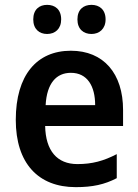

<svg xmlns="http://www.w3.org/2000/svg" viewBox="-20 -761 569 791"><path d="M117 -681C117 -641 142 -621 174 -621C207 -621 232 -642 232 -681C232 -722 207 -741 174 -741C142 -741 117 -722 117 -681ZM299 -681C299 -641 324 -621 357 -621C389 -621 415 -642 415 -681C415 -722 389 -741 357 -741C324 -741 299 -722 299 -681ZM272 -552C132 -552 45 -452 45 -267C45 -89 137 10 292 10C362 10 411 -1 461 -27V-126C407 -98 360 -85 299 -85C215 -85 168 -140 166 -242H487V-308C487 -458 407 -552 272 -552ZM272 -461C340 -461 372 -406 372 -328H168C173 -418 212 -461 272 -461Z"/></svg>

Font: Noto Sans Gujarati UI SemiCondensed SemiBold
Style: Regular
Weight: 600
Width: 4
Designer: Jelle Bosma - Monotype Design Team, Universal Thirst
Foundry: Monotype Imaging Inc.
Version: Version 2.106